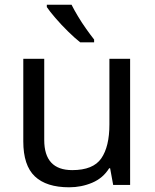

<svg xmlns="http://www.w3.org/2000/svg" viewBox="-20 -786 658 816"><path d="M533 -536V0H461L448 -71H444Q418 -29 372 -9.5Q326 10 274 10Q177 10 128 -36.5Q79 -83 79 -185V-536H168V-191Q168 -63 287 -63Q376 -63 410.5 -113Q445 -163 445 -257V-536ZM284 -766Q295 -744 311.5 -716.5Q328 -689 346.5 -663Q365 -637 380 -618V-606H321Q298 -624 269 -652.5Q240 -681 215.5 -709.5Q191 -738 179 -756V-766Z"/></svg>

Font: Noto Sans Lepcha
Style: Regular
Weight: 400
Designer: Monotype Design Team
Foundry: Monotype Imaging Inc.
Version: Version 2.006; ttfautohint (v1.8.4.7-5d5b)